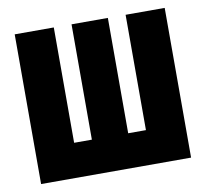

<svg xmlns="http://www.w3.org/2000/svg" viewBox="-65 -611 731 682"><g transform="rotate(-10 300.0 -270.0)"><path d="M30 0V-540H171V-124H235V-540H366V-124H430V-540H571V0Z"/></g></svg>

Font: Geist Mono Black
Style: Regular
Weight: 900
Monospace: yes
Designer: Basement.studio, Andrés Briganti, Mateo Zaragoza
Foundry: Basement.studio, Vercel, Andrés Briganti, Guido Ferreyra, Mateo Zaragoza
Version: Version 1.500; ttfautohint (v1.8.4.7-5d5b)